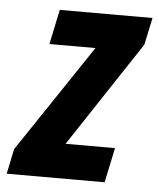

<svg xmlns="http://www.w3.org/2000/svg" viewBox="-86 -587 519 627"><g transform="rotate(5 174.0 -274.0)"><path d="M280 0 304 -114H142L370 -459L389 -548H85L61 -434H212L-24 -82L-41 0Z"/></g></svg>

Font: Noto Sans UI Condensed ExtraBold
Style: Italic
Weight: 800
Width: 3
Designer: Monotype Design Team
Foundry: Monotype Imaging Inc.
Version: 1.001